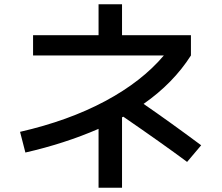

<svg xmlns="http://www.w3.org/2000/svg" viewBox="-20 -820 1040 900"><path d="M135 -655H442V-800H552V-655H875V-560Q792 -430 653 -333Q775 -249 923 -139L857 -61Q740 -148 558 -273L552 -270V60H442V-216Q283 -147 99 -105L74 -202Q301 -254 473 -346Q645 -438 748 -560H135Z"/></svg>

Font: Mplus 1p Medium
Style: Regular
Weight: 500
Version: Version 1.061